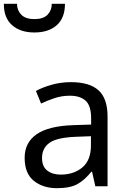

<svg xmlns="http://www.w3.org/2000/svg" viewBox="-83 -975 664 1005"><path d="M288 -545Q386 -545 433 -502Q480 -459 480 -365V0H416L399 -76H395Q360 -32 321.5 -11Q283 10 215 10Q142 10 94 -28.5Q46 -67 46 -149Q46 -229 109 -272.5Q172 -316 303 -320L394 -323V-355Q394 -422 365 -448Q336 -474 283 -474Q241 -474 203 -461.5Q165 -449 132 -433L105 -499Q140 -518 188 -531.5Q236 -545 288 -545ZM314 -259Q214 -255 175.5 -227Q137 -199 137 -148Q137 -103 164.5 -82Q192 -61 235 -61Q303 -61 348 -98.5Q393 -136 393 -214V-262ZM97 -805Q24 -805 -19.5 -843Q-63 -881 -63 -955H6Q6 -921 28.5 -898Q51 -875 97 -875Q144 -875 166 -898Q188 -921 188 -955H257Q257 -881 214 -843Q171 -805 97 -805Z"/></svg>

Font: Noto Sans Tifinagh Hawad
Style: Regular
Weight: 400
Designer: JamraPatel
Foundry: JamraPatel LLC
Version: Version 2.006; ttfautohint (v1.8.4.7-5d5b)